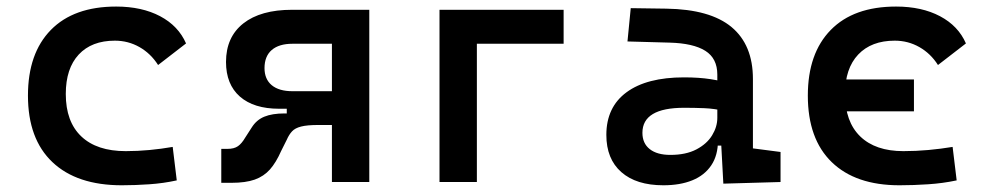

<svg xmlns="http://www.w3.org/2000/svg" viewBox="-20 -547 2970 577"><path d="M346.2 9.8Q210.9 9.8 137.5 -59.8Q64 -129.4 64 -259.8Q64 -386.7 132.8 -457Q201.7 -527.3 329.1 -527.3Q406.2 -527.3 461.2 -498.3Q516.1 -469.2 539.1 -416.5L455.1 -351.6Q433.1 -386.2 399.2 -405.5Q365.2 -424.8 325.2 -424.8Q255.4 -424.8 216.6 -383.1Q177.7 -341.3 177.7 -264.6Q177.7 -181.2 224.4 -137Q271 -92.8 357.9 -92.8Q393.6 -92.8 429.4 -96.2Q465.3 -99.6 499 -105.5L511.2 -4.9Q471.2 3.9 428.7 6.8Q386.2 9.8 346.2 9.8Z M818.8 -220.2Q742.7 -220.2 700.9 -256.8Q659.2 -293.5 659.2 -360.8Q659.2 -435.5 711.2 -476.6Q763.2 -517.6 857.9 -517.6H994.1V-415.5H858.9Q818.4 -415.5 796.6 -396.7Q774.9 -377.9 774.9 -342.3Q774.9 -309.1 796.6 -291Q818.4 -272.9 858.9 -272.9H984.4L979.5 -220.2ZM645 2.4V-99.6H663.6Q683.6 -99.6 695.1 -107.7Q706.5 -115.7 716.8 -133.3L736.3 -163.6Q750.5 -186.5 774.2 -196.3Q797.9 -206.1 835 -206.1H927.7L937 -171.4Q902.8 -171.4 884.8 -166.7Q866.7 -162.1 857.7 -152.3Q848.6 -142.6 841.8 -127L824.7 -92.8Q809.6 -58.6 791.3 -37.8Q772.9 -17.1 745.6 -7.3Q718.3 2.4 675.3 2.4ZM841.8 -171.4V-272.9H1001V-171.4ZM977.5 0V-517.6H1089.8V0Z M1300.8 0V-517.6H1413.1V0ZM1331.1 -415.5V-517.6H1673.8V-415.5Z M2153.8 4.9 2145.5 -148.4 2135.7 -198.7V-322.8Q2135.7 -371.6 2099.6 -394.3Q2063.5 -417 1992.2 -418.9L1865.7 -422.4L1875.5 -522.5L1982.4 -521Q2114.3 -519 2178.5 -465.6Q2242.7 -412.1 2242.7 -309.6V-101.1L2325.7 -90.3V0ZM1973.6 9.8Q1892.1 9.8 1847.2 -29.8Q1802.2 -69.3 1802.2 -141.6Q1802.2 -225.1 1863 -269.8Q1923.8 -314.5 2035.6 -314.5Q2080.6 -314.5 2115.5 -309.1Q2150.4 -303.7 2179.7 -293.5L2158.2 -213.4Q2126 -220.7 2096.4 -221.9Q2066.9 -223.1 2036.1 -223.1Q1910.6 -223.1 1910.6 -147.9Q1910.6 -116.2 1932.6 -98.9Q1954.6 -81.5 1994.6 -81.5Q2041.5 -81.5 2073 -98.1Q2104.5 -114.7 2120.1 -140.4Q2135.7 -166 2135.7 -192.9V-242.2L2162.1 -109.4H2121.1L2137.7 -125Q2137.7 -80.1 2117.4 -50Q2097.2 -20 2060.5 -5.1Q2023.9 9.8 1973.6 9.8Z M2683.1 9.8Q2551.3 9.8 2479.5 -59.8Q2407.7 -129.4 2407.7 -259.8Q2407.7 -386.7 2476.6 -457Q2545.4 -527.3 2672.9 -527.3Q2750 -527.3 2804.9 -498.3Q2859.9 -469.2 2882.8 -416.5L2798.8 -351.6Q2776.9 -386.2 2742.9 -405.5Q2709 -424.8 2668.9 -424.8Q2598.6 -424.8 2559.1 -383.1Q2519.5 -341.3 2519.5 -264.6Q2519.5 -181.2 2565.2 -137Q2610.8 -92.8 2694.8 -92.8Q2732.4 -92.8 2769.8 -96.2Q2807.1 -99.6 2842.8 -105.5L2855 -4.9Q2813.5 3.9 2769.3 6.8Q2725.1 9.8 2683.1 9.8ZM2448.7 -212.4V-308.1H2726.6V-212.4Z"/></svg>

Font: Cascadia Mono Medium
Style: Regular
Weight: 500
Monospace: yes
Designer: Aaron Bell
Foundry: Saja Typeworks
Version: Version 2407.024